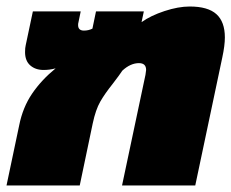

<svg xmlns="http://www.w3.org/2000/svg" viewBox="-27 -570 711 590"><path d="M32 -185Q43 -240 71.5 -282Q100 -324 144 -360Q126 -355 107 -355Q82 -355 66 -369Q50 -383 50 -410Q50 -423 52 -431L74 -535H221L214 -501Q213 -498 213 -493Q213 -476 231 -476Q245 -476 257 -482L268 -535H415L408 -502Q436 -522 478.5 -536Q521 -550 556 -550Q612 -550 638 -526.5Q664 -503 664 -455Q664 -430 656 -393L573 0H348L420 -340Q422 -352 422 -355Q422 -376 400 -376Q374 -376 349 -353Q342 -342 319 -312Q295 -282 281 -257.5Q267 -233 258 -191L218 0H-7Z"/></svg>

Font: Prompt Black
Style: Italic
Weight: 900
Italic angle: -12°
Designer: Katatrad Team
Foundry: CadsonDemak
Version: Version 1.001